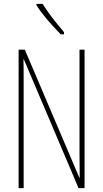

<svg xmlns="http://www.w3.org/2000/svg" viewBox="-20 -970 531 990"><path d="M385 0 103 -664H101Q102 -637 102 -548V0H76V-714H108L389 -54H391L390 -181V-714H416V0ZM297 -820Q296 -822 310 -804V-793H293Q206 -882 168 -943V-950H200Q231 -898 297 -820Z"/></svg>

Font: Noto Sans Display Thin Cond
Style: Regular
Weight: 250
Width: 3
Designer: Monotype Design team
Foundry: Monotype Imaging Inc.
Version: Version 1.000